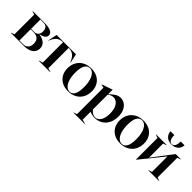

<svg xmlns="http://www.w3.org/2000/svg" viewBox="158 -1834 3157 3157"><g transform="rotate(45 1736.0 -256.0)"><path d="M14 -5 72 -25V-483L14 -503V-508H298Q388 -508 436.5 -483Q485 -458 485 -413Q485 -375 451 -350.5Q417 -326 364 -316V-313Q433 -306 484 -266.5Q535 -227 535 -158Q535 -88 479.5 -44Q424 0 319 0H14ZM288 -11Q342 -11 374 -45Q406 -79 406 -141Q406 -206 370 -239Q334 -272 273 -272H201V-11ZM271 -282Q317 -282 344 -310.5Q371 -339 371 -393Q371 -445 345.5 -471.5Q320 -498 278 -498H201V-282Z M662 -5 729 -25V-498H718Q655 -496 613.5 -460.5Q572 -425 540 -346H535L569 -508H1020L1054 -346H1049Q1016 -425 974.5 -460.5Q933 -496 871 -498H860V-25L927 -5V0H662Z M1082 -249Q1082 -329 1117 -391.5Q1152 -454 1216 -488.5Q1280 -523 1366 -523Q1445 -523 1506 -491.5Q1567 -460 1601 -401Q1635 -342 1635 -262Q1635 -180 1600.5 -117.5Q1566 -55 1502 -20Q1438 15 1354 15Q1273 15 1211.5 -17Q1150 -49 1116 -108.5Q1082 -168 1082 -249ZM1379 2Q1433 2 1464 -52Q1495 -106 1495 -221Q1495 -309 1475.5 -374.5Q1456 -440 1421.5 -475Q1387 -510 1343 -510Q1288 -510 1255.5 -456.5Q1223 -403 1223 -289Q1223 -200 1243 -134.5Q1263 -69 1298.5 -33.5Q1334 2 1379 2Z M1669 195 1727 175V-439L1669 -453V-458L1856 -523H1857V-417Q1907 -467 1951 -495Q1995 -523 2046 -523Q2097 -523 2140.5 -495Q2184 -467 2210.5 -411.5Q2237 -356 2237 -277Q2237 -187 2202.5 -121Q2168 -55 2108 -20Q2048 15 1975 15Q1942 15 1914.5 8.5Q1887 2 1857 -8V175L1935 195V200H1669ZM1973 3Q2030 3 2067.5 -52.5Q2105 -108 2105 -215Q2105 -292 2084 -344Q2063 -396 2029 -421Q1995 -446 1955 -446Q1903 -446 1857 -404V-66Q1906 3 1973 3Z M2295 -249Q2295 -329 2330 -391.5Q2365 -454 2429 -488.5Q2493 -523 2579 -523Q2658 -523 2719 -491.5Q2780 -460 2814 -401Q2848 -342 2848 -262Q2848 -180 2813.5 -117.5Q2779 -55 2715 -20Q2651 15 2567 15Q2486 15 2424.5 -17Q2363 -49 2329 -108.5Q2295 -168 2295 -249ZM2592 2Q2646 2 2677 -52Q2708 -106 2708 -221Q2708 -309 2688.5 -374.5Q2669 -440 2634.5 -475Q2600 -510 2556 -510Q2501 -510 2468.5 -456.5Q2436 -403 2436 -289Q2436 -200 2456 -134.5Q2476 -69 2511.5 -33.5Q2547 2 2592 2Z M2940 -483 2882 -503V-508H3128V-503L3070 -483V-155L3339 -508H3458V-503L3400 -483V-25L3458 -5V0H3210V-5L3270 -25V-384L2943 20H2940ZM3012 -712H3101Q3101 -649 3120.5 -613Q3140 -577 3176 -577Q3213 -577 3232 -612.5Q3251 -648 3251 -712H3340Q3335 -647 3292 -608Q3249 -569 3176 -569Q3104 -569 3060.5 -608Q3017 -647 3012 -712Z"/></g></svg>

Font: Nyght Serif Medium
Style: Regular
Weight: 500
Designer: Maksym Kobuzan
Version: Version 0.410